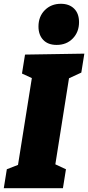

<svg xmlns="http://www.w3.org/2000/svg" viewBox="-32 -993 465 1013"><path d="M397 -610 332 -580 260 -126 316 -100 300 0H-12L4 -100L63 -123L136 -581L84 -605L100 -705L413 -710ZM267 -756Q221 -756 196 -782.5Q171 -809 171 -853Q171 -906 204.5 -939.5Q238 -973 289 -973Q333 -973 359 -947.5Q385 -922 385 -876Q385 -824 352 -790Q319 -756 267 -756Z"/></svg>

Font: Bitter Black
Style: Italic
Weight: 900
Italic angle: -9°
Designer: Sol Matas, and Bitter project Authors
Foundry: Sol Matas
Version: Version 2.001